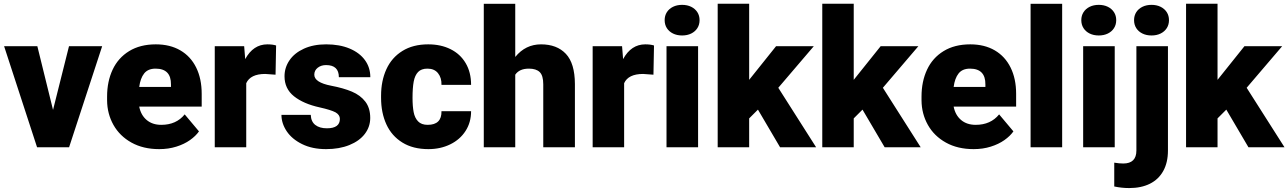

<svg xmlns="http://www.w3.org/2000/svg" viewBox="-20 -770 6737 1004"><path d="M514.2 -528.3 341.3 0H173.8L1.5 -528.3H175.3L257.3 -195.3L340.8 -528.3Z M1020.5 -83Q1003.4 -58.6 973.4 -37.4Q943.4 -16.1 902.1 -3.2Q860.8 9.8 812.5 9.8Q729 9.8 667.5 -24.4Q606 -58.6 573.2 -116.9Q540.5 -175.3 540 -245.1V-265.1Q540 -343.8 568.8 -405.5Q597.7 -467.3 655.3 -502.7Q712.9 -538.1 794.9 -538.1Q869.1 -538.1 923.1 -506.6Q977.1 -475.1 1005.9 -416.7Q1034.7 -358.4 1034.7 -279.3V-212.4H708Q716.8 -168 746.8 -142.6Q776.9 -117.2 823.2 -117.2Q901.9 -117.2 945.8 -171.9ZM708 -315.4H874V-328.1Q875 -411.1 793.5 -411.1Q753.9 -411.1 733.9 -386Q713.9 -360.8 708 -315.4Z M1366.7 -383.3Q1289.6 -383.3 1267.6 -335V0H1103V-528.3H1256.8L1262.2 -460.9Q1304.2 -538.1 1378.4 -538.1Q1405.3 -538.1 1423.8 -532.2L1420.9 -379.4Z M1734.4 -182.6Q1710.4 -195.3 1651.4 -208.5Q1566.9 -227.1 1517.3 -266.6Q1467.8 -306.2 1467.8 -371.1Q1467.8 -416.5 1493.7 -454.6Q1519.5 -492.7 1569.1 -515.4Q1618.7 -538.1 1685.5 -538.1Q1755.4 -538.1 1807.6 -516.4Q1859.9 -494.6 1888.2 -455.8Q1916.5 -417 1916.5 -366.2H1752Q1752 -429.7 1685.1 -429.7Q1659.2 -429.7 1641.4 -415.8Q1623.5 -401.9 1623.5 -379.4Q1623.5 -338.9 1711.4 -321.8Q1775.9 -309.6 1820.3 -290.8Q1864.7 -272 1890.4 -238.5Q1916 -205.1 1916 -153.3Q1916 -106.9 1887.7 -69.8Q1859.4 -32.7 1806.9 -11.5Q1754.4 9.8 1685.1 9.8Q1612.8 9.8 1559.8 -16.4Q1506.8 -42.5 1479.2 -83.7Q1451.7 -125 1451.7 -169.4H1605Q1606.4 -133.8 1628.9 -116.5Q1651.4 -99.1 1689.5 -99.1Q1757.3 -99.1 1757.3 -148.4Q1757.3 -169.4 1734.4 -182.6Z M2288.6 -188.5H2443.4Q2443.4 -129.9 2414.3 -85Q2385.3 -40 2334.2 -15.1Q2283.2 9.8 2220.2 9.8Q2139.6 9.8 2084 -24.7Q2028.3 -59.1 2000.5 -119.6Q1972.7 -180.2 1972.7 -258.3V-269.5Q1972.7 -347.2 2000.5 -408Q2028.3 -468.8 2084 -503.4Q2139.6 -538.1 2219.2 -538.1Q2285.2 -538.1 2335.9 -512.9Q2386.7 -487.8 2415 -439.9Q2443.4 -392.1 2443.4 -326.2H2288.6Q2289.6 -363.3 2270.5 -387.2Q2251.5 -411.1 2215.3 -411.1Q2183.1 -411.1 2166.3 -393.6Q2149.4 -376 2143.3 -343.3Q2137.2 -310.5 2137.2 -258.3Q2137.2 -213.9 2143.1 -183.6Q2148.9 -153.3 2166.3 -135.3Q2183.6 -117.2 2216.3 -117.2Q2290 -117.2 2288.6 -188.5Z M2674.3 -379.4V0H2509.8V-750H2674.3V-472.2Q2728 -538.1 2809.1 -538.1Q2892.1 -538.1 2939 -488.5Q2985.8 -439 2986.3 -330.6V0H2820.8V-329.1Q2820.8 -375 2802.2 -393.1Q2783.7 -411.1 2745.6 -411.1Q2695.8 -411.1 2674.3 -379.4Z M3342.8 -383.3Q3265.6 -383.3 3243.7 -335V0H3079.1V-528.3H3232.9L3238.3 -460.9Q3280.3 -538.1 3354.5 -538.1Q3381.3 -538.1 3399.9 -532.2L3397 -379.4Z M3546.9 -744.6Q3573.7 -744.6 3594.5 -734.4Q3615.2 -724.1 3626.7 -706.1Q3638.2 -688 3638.2 -664.6Q3638.2 -641.1 3626.7 -623Q3615.2 -605 3594.5 -594.7Q3573.7 -584.5 3546.9 -584.5Q3520 -584.5 3499.3 -594.7Q3478.5 -605 3467 -623Q3455.6 -641.1 3455.6 -664.6Q3455.6 -688 3467 -706.1Q3478.5 -724.1 3499.3 -734.4Q3520 -744.6 3546.9 -744.6ZM3630.4 -528.3V0H3465.3V-528.3Z M4059.1 0 3943.4 -196.8 3897.5 -150.9V0H3732.9V-750.5H3897.5V-352.5L4038.1 -528.3H4235.4L4049.8 -311L4247.6 0Z M4606 0 4490.2 -196.8 4444.3 -150.9V0H4279.8V-750.5H4444.3V-352.5L4585 -528.3H4782.2L4596.7 -311L4794.4 0Z M5279.3 -83Q5262.2 -58.6 5232.2 -37.4Q5202.1 -16.1 5160.9 -3.2Q5119.6 9.8 5071.3 9.8Q4987.8 9.8 4926.3 -24.4Q4864.7 -58.6 4832 -116.9Q4799.3 -175.3 4798.8 -245.1V-265.1Q4798.8 -343.8 4827.6 -405.5Q4856.4 -467.3 4914.1 -502.7Q4971.7 -538.1 5053.7 -538.1Q5127.9 -538.1 5181.9 -506.6Q5235.8 -475.1 5264.6 -416.7Q5293.5 -358.4 5293.5 -279.3V-212.4H4966.8Q4975.6 -168 5005.6 -142.6Q5035.6 -117.2 5082 -117.2Q5160.6 -117.2 5204.6 -171.9ZM4966.8 -315.4H5132.8V-328.1Q5133.8 -411.1 5052.2 -411.1Q5012.7 -411.1 4992.7 -386Q4972.7 -360.8 4966.8 -315.4Z M5534.2 -750V0H5369.1V-750Z M5725.6 -744.6Q5752.4 -744.6 5773.2 -734.4Q5793.9 -724.1 5805.4 -706.1Q5816.9 -688 5816.9 -664.6Q5816.9 -641.1 5805.4 -623Q5793.9 -605 5773.2 -594.7Q5752.4 -584.5 5725.6 -584.5Q5698.7 -584.5 5678 -594.7Q5657.2 -605 5645.8 -623Q5634.3 -641.1 5634.3 -664.6Q5634.3 -688 5645.8 -706.1Q5657.2 -724.1 5678 -734.4Q5698.7 -744.6 5725.6 -744.6ZM5809.1 -528.3V0H5644V-528.3Z M6001.5 -744.6Q6028.3 -744.6 6049.1 -734.4Q6069.8 -724.1 6081.3 -706.1Q6092.8 -688 6092.8 -664.6Q6092.8 -641.1 6081.3 -623Q6069.8 -605 6049.1 -594.7Q6028.3 -584.5 6001.5 -584.5Q5974.6 -584.5 5953.9 -594.7Q5933.1 -605 5921.6 -623Q5910.2 -641.1 5910.2 -664.6Q5910.2 -688 5921.6 -706.1Q5933.1 -724.1 5953.9 -734.4Q5974.6 -744.6 6001.5 -744.6ZM5922.4 -528.3H6087.4V17.1Q6087.4 79.6 6063 123.8Q6038.6 168 5993.2 190.7Q5947.8 213.4 5884.8 213.4Q5845.2 213.4 5806.6 205.1V80.6Q5834 85 5853.5 85Q5922.4 85 5922.4 17.1Z M6508.3 0 6392.6 -196.8 6346.7 -150.9V0H6182.1V-750.5H6346.7V-352.5L6487.3 -528.3H6684.6L6499 -311L6696.8 0Z"/></svg>

Font: Mardoto Black
Style: Regular
Weight: 900
Designer: Christian Robertson, Vahan Hovhannisyan
Foundry: Google
Version: Version 1.000